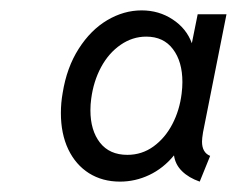

<svg xmlns="http://www.w3.org/2000/svg" viewBox="-20 -747 454 368"><path d="M96.7 -530.3Q96.7 -549.8 100.1 -568.8Q107.9 -617.7 130.9 -653.6Q153.8 -689.5 185.5 -708.3Q217.3 -727.1 251.5 -727.1Q284.7 -727.1 311 -709.7Q337.4 -692.4 347.7 -664.1L358.9 -719.7H414.1L369.1 -493.2Q367.2 -481.4 367.2 -475.6Q367.2 -454.6 382.8 -448.2L362.8 -398.9Q341.8 -406.2 328.9 -418.9Q315.9 -431.6 313.5 -449.2Q293 -424.3 266.1 -411.6Q239.3 -398.9 210 -398.9Q176.3 -398.9 150.6 -415Q125 -431.2 110.8 -460.9Q96.7 -490.7 96.7 -530.3ZM328.1 -567.4Q329.6 -579.1 329.6 -589.8Q329.6 -628.9 311.5 -652.8Q293.5 -676.8 260.3 -676.8Q233.9 -676.8 211.2 -661.1Q188.5 -645.5 173.8 -618.4Q159.2 -591.3 154.8 -557.6Q153.3 -546.9 153.3 -535.6Q153.3 -497.1 171.6 -473.6Q189.9 -450.2 224.1 -450.2Q252 -450.2 274.2 -466.3Q296.4 -482.4 310.3 -509Q324.2 -535.6 328.1 -567.4Z"/></svg>

Font: Reddit Sans Chocolate
Style: Italic
Weight: 400
Italic angle: -11.25°
Designer: Stephen Hutchings
Version: Version 1.013